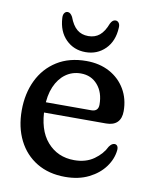

<svg xmlns="http://www.w3.org/2000/svg" viewBox="-74 -674 583 740"><g transform="rotate(10 217.0 -304.0)"><path d="M410 -278.4Q410 -249.8 395 -235Q380 -220.2 351.2 -220.2H84.6V-260.4H286.4Q313.9 -260.4 313.9 -287.3Q313.9 -334.6 288.7 -363.9Q263.6 -393.2 222.7 -393.2Q189.3 -393.2 163.4 -374.5Q137.5 -355.8 122.8 -321.7Q108 -287.5 108 -240.5Q108 -152.7 148.8 -106.2Q189.5 -59.6 254.5 -59.6Q300.2 -59.6 331.5 -81.9Q362.8 -104.2 376.8 -133.7Q382.5 -141.6 387.5 -144.8Q392.5 -147.9 397.8 -147.9Q404.5 -147.9 408.4 -142.6Q412.3 -137.2 411.7 -127.2Q408.4 -91.9 385.6 -60.6Q362.8 -29.3 323.5 -9.7Q284.2 10 231.1 10Q167.2 10 120.3 -18.2Q73.4 -46.4 47.9 -97Q22.5 -147.5 22.5 -213.8Q22.5 -279.7 47.7 -331.9Q72.9 -384.1 120.8 -414.2Q168.6 -444.2 235.4 -444.2Q287.3 -444.2 326.6 -422.9Q365.8 -401.6 387.9 -364.1Q410 -326.5 410 -278.4ZM225 -540Q251.2 -540 269.1 -554.8Q286.9 -569.6 299.1 -601.9Q307 -617.6 318.6 -617.6Q326.7 -617.6 331.7 -610.7Q336.7 -603.8 335.7 -591.7Q333.1 -539 302 -508.1Q270.8 -477.2 225 -477.2Q179.2 -477.2 148.3 -508.1Q117.4 -539 114.6 -591.7Q113.8 -603.8 118.7 -610.7Q123.6 -617.6 131.4 -617.6Q142.4 -617.6 150.9 -601.9Q162.9 -569.6 180.8 -554.8Q198.6 -540 225 -540Z"/></g></svg>

Font: Fraunces 144pt S100 Black
Style: Regular
Weight: 900
Version: Version 1.000